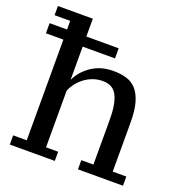

<svg xmlns="http://www.w3.org/2000/svg" viewBox="-134 -866 929 982"><g transform="rotate(20 330.5 -375.0)"><path d="M5 -653H100V-700H15V-750H205V-653H381V-598H205V-419H206Q229 -468 278.5 -501.5Q328 -535 397 -535Q436 -535 468 -525.5Q500 -516 522 -491Q544 -466 556 -424Q568 -382 568 -317V-50H642V0H397V-50H463V-296Q463 -379 441 -423.5Q419 -468 363 -468Q333 -468 307 -458Q281 -448 261 -432Q241 -416 226.5 -396.5Q212 -377 205 -358V-50H271V0H26V-50H100V-598H5Z"/></g></svg>

Font: PT Serif Caption
Style: Regular
Weight: 400
Designer: A.Korolkova, O.Umpeleva, V.Yefimov
Foundry: ParaType Ltd
Version: Version 1.000W OFL